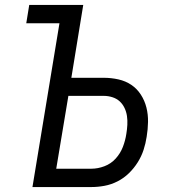

<svg xmlns="http://www.w3.org/2000/svg" viewBox="-20 -755 715 775"><path d="M111 0 220 -661H86L98 -735H316L268 -441H399Q429 -441 458 -434.5Q487 -428 510 -412.5Q533 -397 548.5 -373Q564 -349 571 -321Q578 -293 577.5 -263Q577 -233 572 -203Q568 -176 559.5 -150Q551 -124 536 -100Q521 -76 500.5 -56Q480 -36 454.5 -23Q429 -10 402 -5Q375 0 349 0ZM349 -74Q375 -74 401.5 -84Q428 -94 447 -115Q466 -136 476 -162Q486 -188 490 -215Q493 -233 494 -251Q495 -269 492.5 -286.5Q490 -304 482.5 -319.5Q475 -335 463 -346Q451 -357 434 -362.5Q417 -368 399 -368H256L207 -74Z"/></svg>

Font: Iosevka Custom Oblique
Style: Regular
Weight: 400
Italic angle: -9°
Designer: Belleve Invis
Foundry: Belleve Invis
Version: Version 27.0.1